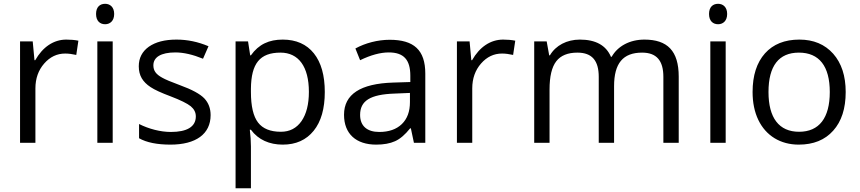

<svg xmlns="http://www.w3.org/2000/svg" viewBox="-20 -754 4542 1014"><path d="M330.1 -544.9C263.2 -544.9 205.6 -505.9 166 -436H162.1L152.8 -535.2H85.9V0H167V-287.1C167 -339.4 182.6 -383.3 213.4 -418.5C244.1 -453.6 280.8 -471.2 324.2 -471.2C341.3 -471.2 360.8 -468.8 382.8 -463.9L394 -539.1C375 -543 354 -544.9 330.1 -544.9Z M575.2 -535.2H494.1V0H575.2ZM487.3 -680.2C487.3 -643.6 507.8 -626 535.2 -626C561 -626 583 -643.6 583 -680.2C583 -716.8 561 -733.9 535.2 -733.9C507.8 -733.9 487.3 -717.3 487.3 -680.2Z M1092.3 -146C1092.3 -181.6 1081.1 -210.9 1059.1 -234.4C1036.6 -257.8 993.7 -281.2 930.2 -304.2C883.8 -321.3 852.5 -334.5 836.4 -343.8C803.7 -361.8 790 -380.4 790 -409.2C790 -451.7 829.6 -477.1 906.2 -477.1C949.7 -477.1 998.5 -465.8 1052.2 -443.8L1081.1 -509.8C1025.9 -533.2 969.7 -544.9 912.1 -544.9C850.1 -544.9 801.8 -532.2 766.1 -507.3C730.5 -481.9 712.9 -447.3 712.9 -403.8C712.9 -379.4 718.3 -358.4 728.5 -340.8C738.8 -323.2 754.4 -307.6 775.4 -293.9C796.4 -279.8 831.5 -263.7 881.3 -245.1C933.6 -225.1 969.2 -207.5 987.3 -192.9C1005.4 -177.7 1014.2 -160.2 1014.2 -139.2C1014.2 -84 966.8 -57.1 882.3 -57.1C827.6 -57.1 765.6 -73.2 714.4 -99.1V-23.9C753.9 -1.5 809.6 9.8 880.4 9.8C1014.6 9.8 1092.3 -46.4 1092.3 -146Z M1473.1 9.8C1543 9.8 1597.2 -14.6 1636.7 -63.5C1675.8 -111.8 1695.3 -180.2 1695.3 -268.1C1695.3 -355.5 1676.3 -423.8 1637.7 -472.2C1599.1 -520.5 1543.9 -544.9 1473.1 -544.9C1401.4 -544.9 1346.7 -520.5 1305.2 -461.9H1301.3L1290 -535.2H1224.1V240.2H1305.2V20C1305.2 -7.8 1303.2 -37.6 1299.3 -68.8H1305.2C1344.2 -15.6 1403.3 9.8 1473.1 9.8ZM1461.4 -476.1C1556.6 -476.1 1611.3 -402.3 1611.3 -269C1611.3 -203.1 1598.1 -151.9 1572.3 -114.3C1545.9 -76.7 1509.8 -58.1 1463.4 -58.1C1408.2 -58.1 1367.7 -74.2 1342.8 -106.9C1317.9 -139.2 1305.2 -192.9 1305.2 -268.1V-286.1C1306.6 -418.5 1352.1 -476.1 1461.4 -476.1Z M2226.1 0V-365.2C2226.1 -490.2 2165.5 -543.9 2038.1 -543.9C1975.1 -543.9 1909.7 -526.9 1856.9 -498L1881.8 -436C1938 -463.4 1988.8 -477.1 2033.2 -477.1C2112.8 -477.1 2147 -438 2147 -354V-320.8L2056.2 -317.9C1883.3 -312.5 1796.9 -255.9 1796.9 -147.9C1796.9 -46.9 1860.8 9.8 1966.8 9.8C2006.3 9.8 2039.6 3.9 2066.4 -8.3C2092.8 -20 2119.1 -42.5 2146 -76.2H2149.9L2166 0ZM1982.9 -57.1C1918.9 -57.1 1881.8 -88.4 1881.8 -147C1881.8 -221.7 1935.1 -255.4 2064 -259.8L2145 -263.2V-214.8C2145 -165 2130.9 -126.5 2102.1 -98.6C2073.2 -70.8 2033.2 -57.1 1982.9 -57.1Z M2637.2 -544.9C2570.3 -544.9 2512.7 -505.9 2473.1 -436H2469.2L2460 -535.2H2393.1V0H2474.1V-287.1C2474.1 -339.4 2489.7 -383.3 2520.5 -418.5C2551.3 -453.6 2587.9 -471.2 2631.3 -471.2C2648.4 -471.2 2668 -468.8 2689.9 -463.9L2701.2 -539.1C2682.1 -543 2661.1 -544.9 2637.2 -544.9Z M3564.5 0V-349.1C3564.5 -485.8 3504.4 -544.9 3383.3 -544.9C3305.7 -544.9 3242.2 -510.3 3210.4 -454.1H3206.5C3180.7 -514.6 3126 -544.9 3042.5 -544.9C2973.6 -544.9 2915 -514.2 2884.3 -461.9H2880.4L2867.2 -535.2H2801.3V0H2882.3V-280.8C2882.3 -350.1 2894 -399.9 2918 -430.7C2941.4 -460.9 2978.5 -476.1 3029.3 -476.1C3106.9 -476.1 3142.1 -433.6 3142.1 -348.1V0H3223.1V-298.8C3223.1 -419.4 3270 -476.1 3371.1 -476.1C3447.8 -476.1 3483.4 -433.6 3483.4 -348.1V0Z M3812.5 -535.2H3731.4V0H3812.5ZM3724.6 -680.2C3724.6 -643.6 3745.1 -626 3772.5 -626C3798.3 -626 3820.3 -643.6 3820.3 -680.2C3820.3 -716.8 3798.3 -733.9 3772.5 -733.9C3745.1 -733.9 3724.6 -717.3 3724.6 -680.2Z M4446.3 -268.1C4446.3 -353 4424.3 -420.4 4380.4 -470.2C4335.9 -520 4276.4 -544.9 4201.7 -544.9C4124 -544.9 4063.5 -520.5 4020 -472.2C3976.6 -423.3 3954.6 -355.5 3954.6 -268.1C3954.6 -211.9 3964.8 -162.6 3984.9 -120.6C4025.4 -36.6 4102.5 9.8 4198.2 9.8C4275.9 9.8 4336.4 -14.6 4380.4 -64C4424.3 -112.8 4446.3 -180.7 4446.3 -268.1ZM4038.6 -268.1C4038.6 -406.2 4093.3 -476.1 4199.2 -476.1C4306.6 -476.1 4362.3 -404.3 4362.3 -268.1C4362.3 -130.9 4306.2 -58.1 4200.2 -58.1C4094.2 -58.1 4038.6 -131.3 4038.6 -268.1Z"/></svg>

Font: Samim
Style: Regular
Weight: 400
Foundry: DejaVu fonts team - Redesigned by Saber Rastikerdar
Version: Version 4.0.5